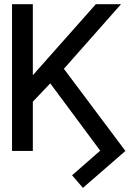

<svg xmlns="http://www.w3.org/2000/svg" viewBox="-20 -732 665 931"><path d="M588.1 0 382.1 179 329.5 117.9 465.9 -1.4 223.7 -327.8 139.2 -239V0H38.4V-711.6H139.2V-367.2L211.6 -448.9L444.6 -711.6H566.8L289.8 -398.4Z"/></svg>

Font: Inter UI
Style: Regular
Weight: 400
Designer: Rasmus Andersson
Foundry: rsms
Version: Version 2.2